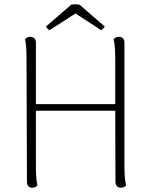

<svg xmlns="http://www.w3.org/2000/svg" viewBox="-20 -869 707 898"><path d="M570 -2Q559 9 545 9Q534 9 527 1.5Q520 -6 520 -19L519 -351H148V-94Q148 -29 155 -2Q146 9 130 9Q119 9 112.5 1.5Q106 -6 106 -19L104 -594Q104 -659 97 -686Q108 -697 122 -697Q134 -697 141 -689.5Q148 -682 148 -669V-382H519V-594Q519 -661 511 -686Q522 -697 536 -697Q548 -697 555 -689.5Q562 -682 562 -669V-94Q562 -27 570 -2ZM470 -745Q468 -741 462.5 -735.5Q457 -730 453 -728L333 -806L212 -728Q207 -730 202 -735.5Q197 -741 195 -745L313 -847Q325 -849 332 -849Q340 -849 352 -847Z"/></svg>

Font: Arima Madurai ExtraLight
Style: Regular
Weight: 275
Designer: Joana Correia and Natanael Gama
Foundry: NDISCOVER
Version: Version 1.020